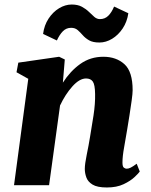

<svg xmlns="http://www.w3.org/2000/svg" viewBox="-20 -819 666 849"><path d="M258 -453.5Q290.5 -504.5 335 -536.2Q379.5 -568 437 -568Q494 -568 530.2 -535.2Q566.5 -502.5 566.5 -420Q566.5 -405.5 562.2 -374.5Q558 -343.5 552.5 -308.8Q547 -274 542.5 -247Q536.5 -209.5 529 -168.5Q521.5 -127.5 521.5 -100.5Q521.5 -82.5 527.5 -77.8Q533.5 -73 540 -73Q548.5 -73 558 -77.8Q567.5 -82.5 584.5 -95L598 -60.5Q593 -53 575 -36Q557 -19 526.5 -4.5Q496 10 452.5 10Q410 10 389.2 -2.8Q368.5 -15.5 361.8 -34.5Q355 -53.5 355 -72Q355 -94 363.5 -134.8Q372 -175.5 378.5 -216Q385.5 -256 393.5 -308.5Q401.5 -361 400.5 -403.5Q400 -444.5 390.5 -458.2Q381 -472 360.5 -472Q331.5 -472 300 -436.8Q268.5 -401.5 245.5 -352.5L197 0H42L105 -470.5L53 -499.5L61 -542L241.5 -568L266.5 -556ZM170.5 -669Q175.5 -707.5 194.8 -736.8Q214 -766 241.2 -782.5Q268.5 -799 297 -799Q324 -799 342 -789.2Q360 -779.5 373 -766.8Q386 -754 397.2 -744.2Q408.5 -734.5 422 -734.5Q444 -734.5 459 -749.5Q474 -764.5 484.5 -790L547.5 -760.5Q542 -722.5 522.5 -693.2Q503 -664 475.8 -647.5Q448.5 -631 419.5 -631Q390.5 -631 373.8 -640.8Q357 -650.5 345.8 -663.5Q334.5 -676.5 323.2 -686.2Q312 -696 294.5 -696Q273 -696 258 -680.8Q243 -665.5 231.5 -640Z"/></svg>

Font: Merriweather Black
Style: Italic
Weight: 900
Italic angle: -7.8°
Designer: Eben Sorkin
Foundry: Eben Sorkin
Version: Version 2.200;gftools[0.9.31]